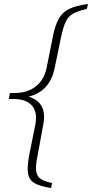

<svg xmlns="http://www.w3.org/2000/svg" viewBox="-20 -747 461 962"><path d="M236 195Q181 187 153.5 171Q126 155 120.5 122.5Q115 90 126 32L157 -123Q169 -184 140.5 -217.5Q112 -251 46 -251H24L29 -277L30 -281H52Q118 -281 160 -314.5Q202 -348 214 -409L245 -564Q256 -621 275 -654Q294 -687 328 -703Q362 -719 421 -727L415 -702Q372 -693 347.5 -679.5Q323 -666 310 -639.5Q297 -613 287 -566L254 -407Q230 -288 123 -263Q218 -234 197 -124L168 34Q158 81 161 108Q164 135 183 148.5Q202 162 241 170Z"/></svg>

Font: Piazzolla ExtraLight
Style: Italic
Weight: 200
Italic angle: -11.3°
Designer: Juan Pablo del Peral
Foundry: Huerta Tipografica
Version: Version 1.330